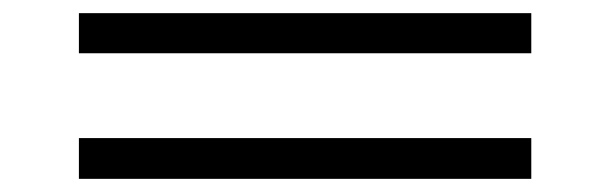

<svg xmlns="http://www.w3.org/2000/svg" viewBox="-20 -495 928 292"><path d="M100 -223V-285H788V-223ZM100 -475H788V-414H100Z"/></svg>

Font: Tenor Sans
Style: Regular
Weight: 400
Designer: Denis Masharov
Foundry: Denis Masharov
Version: Version 1.1